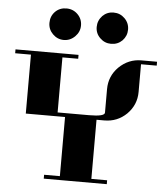

<svg xmlns="http://www.w3.org/2000/svg" viewBox="-57 -885 805 935"><g transform="rotate(5 346.0 -417.5)"><path d="M0 -596.2V-615.2H308.1V-596.2H231V-327.1H384.8Q460.9 -327.1 460.9 -346.2V-460.9Q460.9 -524.9 505.9 -569.8Q552.7 -615.2 615.2 -615.2H691.9V-596.2H615.2V-460.9Q615.2 -397.5 569.8 -352.1Q524.4 -308.1 460.9 -308.1H422.9V-19H500V0H191.9V-19H269V-308.1H77.1V-596.2ZM153.3 -758.3Q153.3 -791 175.3 -813.5Q197.3 -835.4 230 -835.4Q262.7 -835.4 285.2 -813Q307.6 -790.5 307.6 -758.8Q307.6 -727.5 284.7 -704.6Q261.2 -681.2 230 -681.2Q198.7 -681.2 175.8 -704.1Q153.3 -726.6 153.3 -758.3ZM406.7 -813.5Q428.7 -835.4 460.4 -835.4Q492.7 -835.4 515.1 -813Q537.6 -790.5 537.6 -758.8Q537.6 -727.5 515.6 -704.6Q493.2 -682.6 460.9 -682.6Q429.7 -682.6 407.2 -704.6Q384.3 -726.6 384.3 -758.3Q384.3 -790 406.7 -813.5Z"/></g></svg>

Font: Hjet
Style: Regular
Weight: 400
Designer: T. Christopher White
Version: Version 1.2